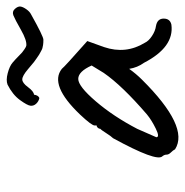

<svg xmlns="http://www.w3.org/2000/svg" viewBox="-10 -568 552 573"><g transform="rotate(-90 266.5 -282.0)"><path d="M510 -466Q444 -429 434 -429Q424 -429 418 -430Q412 -431 408.5 -432Q405 -433 398 -437Q391 -441 389 -442Q387 -443 378 -449.5Q369 -456 367.5 -457Q366 -458 346 -475Q326 -492 315.5 -492Q305 -492 292.5 -475Q280 -458 270 -457Q268 -444 260 -441Q250 -443 243 -450.5Q236 -458 237 -467.5Q238 -477 254 -499Q270 -521 300 -536Q313 -541 334 -535.5Q355 -530 365.5 -521Q376 -512 384.5 -503.5Q393 -495 396 -492.5Q399 -490 405.5 -485.5Q412 -481 416 -480Q432 -478 463.5 -496Q495 -514 506.5 -518.5Q518 -523 526 -514Q534 -505 533 -497.5Q532 -490 525 -480Q518 -470 510 -466ZM357 -285Q339 -325 317 -325Q295 -325 250 -272.5Q205 -220 168 -149L143 -92Q143 -81 168.5 -93.5Q194 -106 211 -120Q297 -194 335 -249ZM86 -74Q69 -91 140 -221Q146 -227 155.5 -242Q165 -257 168 -259Q168 -263 171 -266.5Q174 -270 178 -270V-276Q178 -285 211 -320Q299 -412 347 -374Q353 -366 430 -298L412 -248Q390 -183 425 -126Q430 -115 445 -105Q460 -95 475 -93Q497 -89 497 -70Q497 -51 479 -47Q412 -38 365 -129Q351 -148 347 -173Q332 -152 315 -135Q174 7 107 -36Q104 -42 97.5 -48.5Q91 -55 91 -61.5Q91 -68 86 -74Z"/></g></svg>

Font: Caveat
Style: Regular
Weight: 400
Designer: Pablo Impallari
Foundry: Creative Lab NY
Version: Version 1.096; ttfautohint (v1.3)